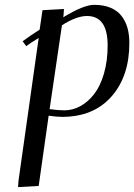

<svg xmlns="http://www.w3.org/2000/svg" viewBox="-20 -476 553 790"><path d="M54.2 293.9 56.2 267.1 139.2 -319.8Q106 -299.8 87.9 -286.1L73.2 -306.2Q104.5 -329.6 143.1 -354L154.8 -434.1L243.2 -439L241.2 -411.1L240.2 -404.8Q324.2 -456.1 367.2 -456.1Q407.2 -456.1 436 -443.6Q464.8 -431.2 481.2 -408.9Q497.6 -386.7 504.9 -359.6Q512.2 -332.5 512.2 -298.8Q512.2 -162.1 438.5 -78.6Q364.7 4.9 234.9 4.9Q213.4 4.9 180.2 0L139.2 289.1ZM184.1 -26.9Q220.7 -22 245.1 -22Q279.3 -22 310.8 -39.3Q342.3 -56.6 367.4 -88.9Q392.6 -121.1 407.7 -173.1Q422.9 -225.1 422.9 -289.1Q422.9 -410.2 337.9 -410.2Q294.9 -410.2 234.9 -372.1Z"/></svg>

Font: Dehuti
Style: Bold-Italic
Weight: 700
Version: Version 1.2